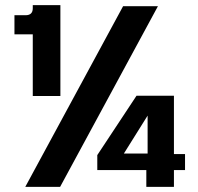

<svg xmlns="http://www.w3.org/2000/svg" viewBox="-20 -724 767 744"><path d="M107 -352V-591H36V-665H79Q107 -665 107 -692V-704H214V-352ZM78 0 457 -700H592L213 0ZM547 0V-65H357V-123L509 -353H654V-127H697V-65H654V0ZM460 -129H552V-276Z"/></svg>

Font: Host Grotesk Black
Style: Regular
Weight: 900
Designer: Doğukan Karapınar based on Poppins by Indian Type Foundry, Jonny Pinhorn
Foundry: Element Type
Version: Version 1.000; ttfautohint (v1.8.4.7-5d5b);gftools[0.9.33]